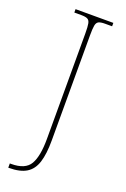

<svg xmlns="http://www.w3.org/2000/svg" viewBox="-178 -770 700 1065"><g transform="rotate(20 171.5 -237.0)"><path d="M22 240V215H30Q113 215 141 167Q169 119 169 17V-606Q169 -645 165.5 -663.5Q162 -682 150 -688Q138 -694 113 -694H72V-714H295V-694H253Q228 -694 216 -688Q204 -682 200.5 -663.5Q197 -645 197 -606V16Q197 95 181.5 144.5Q166 194 128.5 217Q91 240 25 240Z"/></g></svg>

Font: Noto Serif Tamil Thin
Style: Italic
Weight: 100
Italic angle: -12°
Designer: Indian Type Foundry, Tom Grace, and the Monotype Design Team
Foundry: Monotype Imaging Inc.
Version: Version 2.003; ttfautohint (v1.8.4.7-5d5b)